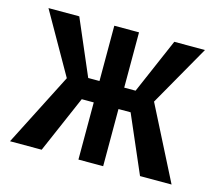

<svg xmlns="http://www.w3.org/2000/svg" viewBox="-81 -630 830 732"><g transform="rotate(15 333.5 -264.0)"><path d="M430.2 -225.6H382.3V0H284.7V-225.6H237.3L139.6 0H14.6L161.6 -288.1L24.9 -528.3H146.5L240.2 -310.1H284.7V-528.3H382.3V-310.1H427.2L521.5 -528.3H642.6L505.9 -288.1L652.3 0H527.8Z"/></g></svg>

Font: Franco
Style: Regular
Weight: 400
Designer: Google
Version: Version 1.200311; 2013